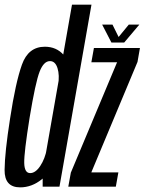

<svg xmlns="http://www.w3.org/2000/svg" viewBox="-24 -805 624 828"><path d="M160 0H232.5L370.5 -785H286.5L160 -65ZM63 3Q113.5 3 156.8 -32.2Q200 -67.5 210 -123L178 -163Q170 -120 149.5 -89.2Q129 -58.5 106 -58.5Q81.5 -58.5 80.5 -102.2Q79.5 -146 103.5 -296.5Q129 -450.5 146.8 -496Q164.5 -541.5 191.5 -541.5Q214.5 -541.5 224 -511Q233.5 -480.5 226.5 -438L271.5 -477Q282 -532 250.8 -567.8Q219.5 -603.5 169.5 -603.5Q98 -603.5 70.5 -526Q43 -448.5 19.5 -294Q-3.5 -147.5 -4.2 -72.2Q-5 3 63 3ZM270.5 0H475.5L486.5 -61.5H370L371 -64.5L569 -538L579.5 -598H381L370 -536.5H481.5L480.5 -535.5L281.5 -60.5ZM456.5 -621.5H511.5L577 -699H531.5L487.5 -645.5L461 -699H416.5Z"/></svg>

Font: Anybody ExtraCondensed
Style: Italic
Weight: 400
Width: 2
Italic angle: -10°
Version: Version 1.113;gftools[0.9.25]